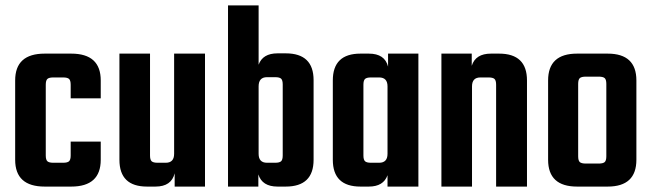

<svg xmlns="http://www.w3.org/2000/svg" viewBox="-20 -689 2408 709"><path d="M352 -326H241V-376Q241 -392 235 -397.5Q229 -403 213 -403H177Q161 -403 155 -397.5Q149 -392 149 -376V-115Q149 -99 155 -93.5Q161 -88 177 -88H213Q229 -88 235 -93.5Q241 -99 241 -115V-166H352V-99Q352 0 243 0H145Q36 0 36 -99V-392Q36 -491 145 -491H243Q352 -491 352 -392Z M623 -491H737V0H625V-49Q613 0 554 0H523Q421 0 421 -99V-491H534V-115Q534 -99 540 -93.5Q546 -88 562 -88H592Q623 -88 623 -121Z M1005 -492H1035Q1138 -492 1138 -393V-99Q1138 0 1035 0H1005Q948 0 934 -45V0H822V-669H935V-450Q950 -492 1005 -492ZM1024 -115V-377Q1024 -393 1018 -398.5Q1012 -404 996 -404H966Q935 -404 935 -370V-121Q935 -88 966 -88H996Q1012 -88 1018 -93.5Q1024 -99 1024 -115Z M1413 -491H1525V0H1411V-42Q1396 0 1342 0H1311Q1209 0 1209 -99V-392Q1209 -491 1311 -491H1342Q1401 -491 1413 -443ZM1350 -88H1380Q1411 -88 1411 -121V-370Q1411 -403 1380 -403H1350Q1334 -403 1328 -397.5Q1322 -392 1322 -376V-115Q1322 -99 1328 -93.5Q1334 -88 1350 -88Z M1793 -491H1823Q1926 -491 1926 -392V0H1812V-376Q1812 -392 1806 -397.5Q1800 -403 1784 -403H1754Q1723 -403 1723 -370V0H1610V-491H1722V-446Q1736 -491 1793 -491Z M2111 -491H2224Q2330 -491 2330 -392V-99Q2330 0 2224 0H2111Q2004 0 2004 -99V-392Q2004 -491 2111 -491ZM2219 -112V-379Q2219 -395 2213 -400.5Q2207 -406 2190 -406H2144Q2127 -406 2121 -400.5Q2115 -395 2115 -379V-112Q2115 -96 2121 -90.5Q2127 -85 2144 -85H2190Q2207 -85 2213 -90.5Q2219 -96 2219 -112Z"/></svg>

Font: Teko Medium
Style: Regular
Weight: 500
Designer: Manushi Parikh, Jonny Pinhorn
Foundry: Indian Type Foundry
Version: Version 1.106;PS 1.0;hotconv 1.0.78;makeotf.lib2.5.61930; tt